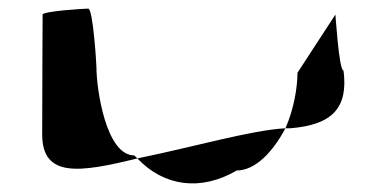

<svg xmlns="http://www.w3.org/2000/svg" viewBox="-20 -572 890 446"><path d="M78 -260C78 -158 165 -171 299 -204C298 -206 293 -209 292 -211C226 -211 204 -366 204 -416C204 -424 196 -552 185 -552C175 -552 79 -546 79 -538C79 -538 78 -340 78 -260ZM299 -204C361 -139 446 -127 530 -176C574 -176 615 -221 643 -274C565 -270 427 -230 299 -204ZM643 -274H654C753 -282 789 -322 778 -408C767 -408 759 -546 759 -538L671 -403C671 -370 663 -319 643 -274Z"/></svg>

Font: Ampere
Style: UltExt
Weight: 400
Version: Version 1